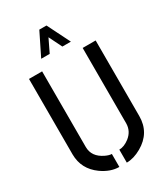

<svg xmlns="http://www.w3.org/2000/svg" viewBox="-219 -990 945 1089"><g transform="rotate(-30 254.0 -445.5)"><path d="M152.3 -748 225.6 -896.5H272.5L346.7 -748H291L249 -833L208 -748ZM35.2 -188.5V-683.6H121.1V-188.5Q121.1 -124 188.5 -91.8Q212.9 -80.1 229.5 -80.1V4.9Q172.9 4.9 116.2 -35.2Q36.1 -92.8 35.2 -188.5ZM278.3 4.9V-80.1Q310.5 -80.1 344.7 -106.4Q385.7 -138.7 386.7 -188.5V-683.6H471.7V-188.5Q471.7 -79.1 374 -23.4Q324.2 4.9 278.3 4.9Z"/></g></svg>

Font: Post No Bills Colombo
Style: SemiBold
Weight: 700
Designer: Kosala Senevirathne, Siva Puranthara, Lasantha Premarathna, Tharique Azeez
Foundry: Mooniak
Version: Version 1.220 ; ttfautohint (v1.5)